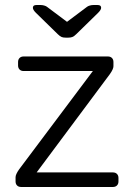

<svg xmlns="http://www.w3.org/2000/svg" viewBox="-20 -745 530 765"><path d="M42 0ZM452 -36V-22Q452 -12 446 -6Q440 0 430 0H64Q54 0 48 -6Q42 -12 42 -22V-39Q42 -50 56 -70L350 -462H74Q64 -462 58 -468Q52 -474 52 -484V-498Q52 -508 58 -514Q64 -520 74 -520H410Q420 -520 426 -514Q432 -508 432 -498V-481Q432 -470 418 -450L126 -58H430Q440 -58 446 -52Q452 -46 452 -36ZM210 -609 123 -694Q111 -706 111 -714Q111 -725 125 -725H142Q149 -725 156 -723Q163 -721 167 -718L247 -658L327 -718Q331 -721 338 -723Q345 -725 352 -725H369Q383 -725 383 -714Q383 -706 371 -694L284 -609Q275 -600 268 -597.5Q261 -595 252 -595H242Q232 -595 225.5 -597.5Q219 -600 210 -609Z"/></svg>

Font: Hezaedrus Light
Style: Regular
Weight: 300
Designer: Hubert & Fischer
Foundry: Hubert & Fischer
Version: Version 1.10;September 3, 2019;FontCreator 11.5.0.2425 64-bi